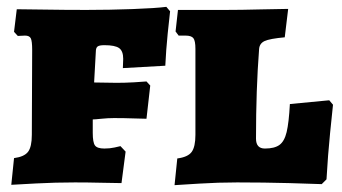

<svg xmlns="http://www.w3.org/2000/svg" viewBox="-20 -533 1000 561"><path d="M21 -71Q51 -75 62 -89.5Q73 -104 73 -139L74 -387Q74 -413 70 -421Q66 -429 53 -429L32 -428L21 -440L29 -506Q50 -506 108.5 -505Q167 -504 232 -504Q300 -504 367.5 -506.5Q435 -509 466 -513L477 -500Q475 -485 470 -435Q465 -385 463 -341L339 -334L340 -361Q340 -384 328 -392.5Q316 -401 285 -401Q270 -401 265 -397Q260 -393 260 -382L255 -292L321 -291Q345 -291 371.5 -292.5Q398 -294 408 -295L419 -283L408 -186Q398 -186 370.5 -187Q343 -188 313 -188Q295 -188 276 -186Q257 -184 251 -184V-145Q251 -117 257.5 -108Q264 -99 285 -99Q301 -99 314.5 -102Q328 -105 332 -106L347 -90L335 2Q319 2 277.5 1Q236 0 199 0Q142 0 85.5 3Q29 6 13 7ZM498 -70Q529 -74 540 -89Q551 -104 551 -139V-390Q551 -414 545 -421.5Q539 -429 522 -429H502L493 -441L500 -504H639Q684 -504 741.5 -505.5Q799 -507 822 -507L812 -424Q768 -420 753 -413Q738 -406 737 -389Q728 -272 728 -128Q728 -99 754 -99Q782 -99 796.5 -109.5Q811 -120 817.5 -147Q824 -174 827 -229L942 -240L953 -227Q951 -209 944.5 -144.5Q938 -80 934 -9L920 5Q899 4 825 2Q751 0 673 0Q618 0 562 3.5Q506 7 490 8Z"/></svg>

Font: Alegreya SC Black
Style: Regular
Weight: 900
Designer: Juan Pablo del Peral
Foundry: Huerta Tipografica
Version: Version 2.007; ttfautohint (v1.6)